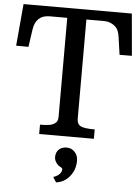

<svg xmlns="http://www.w3.org/2000/svg" viewBox="-64 -781 803 1098"><g transform="rotate(5 337.5 -232.0)"><path d="M4.4 0ZM179.7 -53.7Q234.9 -53.7 252.9 -62.7Q271 -71.8 276.4 -82Q281.7 -92.3 281.7 -106.9V-675.8H181.6Q101.1 -675.8 89.4 -590.3L75.2 -491.2L4.4 -491.7L25.9 -732.4H647.5L668.9 -491.7L598.1 -491.2L584 -590.3Q578.6 -629.9 563 -646.5Q534.7 -675.8 491.7 -675.8H391.6V-106.9Q391.6 -76.2 411.9 -64.9Q432.1 -53.7 493.7 -53.7V0H179.7ZM281.7 123.5Q281.7 95.7 298.8 79.6Q315.9 63.5 343.8 63.5Q371.6 63.5 390.1 83.7Q408.7 104 408.7 132.8Q408.7 185.1 377.9 223.1Q347.2 261.2 299.8 267.1L281.2 237.8Q314 227.1 324.7 206.1Q335.4 185.1 319.1 178Q302.7 170.9 292.2 155Q281.7 139.2 281.7 123.5Z"/></g></svg>

Font: Arbutus Slab
Style: Regular
Weight: 400
Version: Version 1.002; ttfautohint (v0.92) -l 10 -r 16 -G 200 -x 7 -